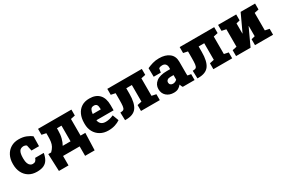

<svg xmlns="http://www.w3.org/2000/svg" viewBox="87 -1598 4143 2818"><g transform="rotate(-30 2159.0 -189.0)"><path d="M281.7 10.3Q203.1 10.3 146.5 -24.4Q89.8 -59.1 59.6 -119.6Q29.3 -180.2 29.3 -257.8V-269Q29.3 -348.6 60.8 -409.2Q92.3 -469.7 148.7 -503.9Q205.1 -538.1 280.3 -538.1Q356 -538.1 409.9 -515.1Q463.9 -492.2 495.1 -467.3L492.2 -300.8H364.7L344.2 -396.5Q335.9 -404.8 322 -410.2Q308.1 -415.5 298.8 -415.5Q244.1 -415.5 222.4 -379.9Q200.7 -344.2 200.7 -269V-257.8Q200.7 -205.6 213.1 -175.5Q225.6 -145.5 244.6 -132.8Q263.7 -120.1 283.7 -120.1Q314.5 -120.1 331.3 -135.5Q348.1 -150.9 357.4 -180.7H501L502.9 -177.7Q491.2 -114.7 466.3 -73Q441.4 -31.2 397.2 -10.5Q353 10.3 281.7 10.3Z M563.5 160.2 551.8 -132.3H600.6Q635.3 -166.5 652.3 -198.5Q669.4 -230.5 675 -269.5Q680.7 -308.6 680.7 -362.8V-412.1L606.9 -427.7V-528.3H1172.4V-427.7L1098.1 -412.1V-130.4H1178.7L1168.9 160.2H1007.3V0H726.1V160.2ZM795.9 -131.3H928.7V-397H851.6V-362.8Q851.6 -290 836.4 -232.4Q821.3 -174.8 795.9 -131.3Z M1492.7 10.3Q1415 10.3 1357.2 -23.2Q1299.3 -56.6 1267.3 -114.7Q1235.4 -172.9 1235.4 -246.1V-264.2Q1235.4 -344.7 1263.7 -406.7Q1292 -468.8 1346.7 -503.7Q1401.4 -538.6 1481 -538.1Q1588.4 -538.1 1646 -476.3Q1703.6 -414.6 1703.6 -297.9V-209.5H1413.1L1412.6 -206.1Q1418 -168.9 1444.8 -144.5Q1471.7 -120.1 1522 -120.1Q1585.4 -120.1 1654.8 -151.9L1693.8 -48.3Q1658.2 -22.9 1606.9 -6.3Q1555.7 10.3 1492.7 10.3ZM1413.1 -315.4H1547.4V-328.1Q1547.4 -370.6 1534.2 -392.3Q1521 -414.1 1484.9 -414.1Q1445.8 -414.1 1430.4 -387Q1415 -359.9 1411.1 -317.9Z M1776.9 0 1772.9 -131.3 1785.6 -131.8Q1816.9 -131.8 1831.5 -145.8Q1846.2 -159.7 1850.6 -196.8Q1855 -233.9 1855 -303.7V-412.1L1780.8 -427.7V-528.3H2365.7V-427.7L2291.5 -412.1V-115.7L2365.7 -100.1V0H2046.9V-100.1L2121.1 -115.7V-397H2026.4V-303.7Q2026.4 -147.5 1974.1 -73.7Q1921.9 0 1796.4 0Z M2601.6 10.3Q2524.9 10.3 2476.6 -33.2Q2428.2 -76.7 2428.2 -148.9Q2428.2 -223.1 2488 -270.5Q2547.9 -317.9 2668.9 -317.9H2724.1V-349.1Q2724.1 -380.9 2706.1 -403.1Q2688 -425.3 2648.9 -425.3Q2616.2 -425.3 2591.8 -409.2L2580.1 -341.8H2459.5L2457 -488.8Q2502 -508.8 2551 -523.4Q2600.1 -538.1 2660.6 -538.1Q2768.6 -538.1 2832 -488.5Q2895.5 -439 2895.5 -347.2V-152.3Q2895.5 -141.1 2895.8 -130.4Q2896 -119.6 2897.9 -109.9L2955.1 -100.1V0H2754.9Q2748.5 -8.8 2741.2 -23.4Q2733.9 -38.1 2731 -52.7Q2707 -22.9 2677.2 -6.3Q2647.5 10.3 2601.6 10.3ZM2654.3 -110.8Q2672.9 -110.8 2691.7 -118.4Q2710.4 -126 2724.1 -141.1V-217.3H2670.9Q2636.2 -217.3 2617.4 -202.1Q2598.6 -187 2598.6 -162.1Q2598.6 -138.2 2614.3 -124.5Q2629.9 -110.8 2654.3 -110.8Z M3003.4 0 2999.5 -131.3 3012.2 -131.8Q3043.5 -131.8 3058.1 -145.8Q3072.8 -159.7 3077.1 -196.8Q3081.5 -233.9 3081.5 -303.7V-412.1L3007.3 -427.7V-528.3H3592.3V-427.7L3518.1 -412.1V-115.7L3592.3 -100.1V0H3273.4V-100.1L3347.7 -115.7V-397H3252.9V-303.7Q3252.9 -147.5 3200.7 -73.7Q3148.4 0 3022.9 0Z M3658.2 0V-100.1L3731.9 -115.7V-412.1L3658.2 -427.7V-528.3H3965.3V-427.7L3903.8 -412.1V-240.7L3906.7 -240.2L4040.5 -528.3H4285.2V-427.7L4211.9 -412.1V-115.7L4285.2 -100.1V0H3979V-100.1L4040.5 -115.7V-288.6H4037.6L3903.8 0Z"/></g></svg>

Font: Roboto Slab Black
Style: Regular
Weight: 900
Designer: Google
Version: Version 2.000; ttfautohint (v1.8.1.43-b0c9)